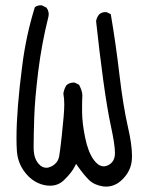

<svg xmlns="http://www.w3.org/2000/svg" viewBox="-20 -714 540 716"><path d="M216.3 -364.7Q219.7 -346.7 219.7 -324.2Q219.7 -292 210.4 -208Q204.6 -154.3 200.7 -131.3Q195.8 -105.5 171.4 -93.3Q161.6 -88.4 152.8 -88.4Q137.2 -88.4 124.5 -102.5Q106 -123 105.5 -160.6Q105.5 -166.5 105.5 -176.8Q105.5 -208 107.7 -276.6Q109.9 -345.2 122.6 -448Q135.3 -550.8 160.6 -651.9Q161.6 -656.7 161.6 -658.9Q161.6 -661.1 161.6 -663.6Q161.6 -666 160.6 -669.9Q158.7 -678.2 153.3 -685.5L136.7 -693.8Q134.8 -694.3 132.8 -694.3Q119.1 -694.3 109.9 -687Q77.1 -581.5 63 -469.7Q41.5 -305.2 41.5 -198.7Q41.5 -171.9 43 -150.4Q46.9 -96.2 85.9 -56.6Q113.8 -29.3 149.9 -22.9Q158.7 -21.5 167 -21.5Q196.8 -21.5 218.3 -42Q247.1 -69.8 258.3 -92.3L263.7 -103L270.5 -93.3Q293 -61.5 311.8 -43Q330.6 -24.4 363.3 -19Q369.6 -18.1 375.5 -18.1Q409.7 -18.1 437 -45.4Q468.8 -77.1 471.7 -118.7Q472.2 -125.5 472.2 -133.3Q472.2 -174.8 457 -240.7Q439 -319.8 425.5 -434.8Q412.1 -549.8 393.1 -661.1L377.9 -668.5Q376 -668.9 374 -668.9Q359.4 -668.9 350.1 -660.6Q340.3 -649.4 338.4 -634.8Q350.1 -524.9 364.7 -417Q379.4 -309.1 394 -241.7Q408.7 -173.8 408.7 -143.6Q408.7 -109.4 381.8 -97.2Q374.5 -93.8 368.2 -93.8Q361.8 -93.8 358.2 -95Q354.5 -96.2 352.5 -97.2Q350.6 -98.1 348.9 -99.1Q347.2 -100.1 345.2 -101.6Q337.4 -107.4 330.1 -117.2Q308.6 -146.5 297.6 -200.2Q286.6 -253.9 286.1 -295.4Q286.1 -305.7 286.1 -314.5Q286.1 -340.8 287.1 -355.5Q287.1 -356.9 287.1 -358.4Q287.1 -374 274.9 -397.9L258.8 -405.8Q256.8 -406.2 253.9 -406.2Q251 -406.2 246.6 -405.3Q236.8 -403.8 228 -396.5Q218.3 -381.3 216.3 -364.7Z"/></svg>

Font: Bakudai
Style: ExtraLight
Weight: 200
Version: Version 1.48